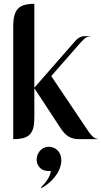

<svg xmlns="http://www.w3.org/2000/svg" viewBox="-20 -724 528 999"><path d="M158.7 -704.1V-267.6L363.8 -502Q367.7 -506.3 372.8 -512.2Q377.9 -518.1 385 -523.4Q392.1 -528.8 401.4 -532.5Q410.6 -536.1 422.4 -536.1H447.3H449.2Q449.2 -534.2 448.2 -534.2Q447.8 -533.7 447.3 -534.2Q439 -534.2 432.4 -531Q425.8 -527.8 420.2 -523.2Q414.6 -518.6 409.2 -512.7Q403.8 -506.8 398.9 -502L246.6 -328.1L436 -46.4Q439.9 -40.5 445.3 -33Q450.7 -25.4 457.3 -18.6Q463.9 -11.7 471.4 -6.8Q479 -2 486.8 -2H488.3Q488.3 0 486.8 0H429.2Q407.2 0 389.4 0Q371.6 0 355.5 -5.1Q339.4 -10.3 324.2 -22.9Q309.1 -35.6 293 -60.5L158.7 -265.1V-114.3Q158.7 -82 153.6 -60.3Q148.4 -38.6 135.7 -25.1Q123 -11.7 102.1 -5.9Q81.1 0 48.8 0V-586.9Q48.8 -620.1 54.7 -642.6Q60.5 -665 73.5 -678.7Q86.4 -692.4 107.4 -698.2Q128.4 -704.1 158.7 -704.1ZM197.8 246.1Q213.9 230.5 227.1 210Q240.2 189.5 245.1 166Q234.9 166 225.3 165.3Q215.8 164.6 207 161.4Q198.2 158.2 190.9 151.9Q183.6 145.5 177.7 135.3Q171.9 125 170.9 112.3Q169.9 99.6 173.3 87.6Q176.8 75.7 184.3 65.2Q191.9 54.7 203.1 47.9Q214.4 41 227.5 39.8Q240.7 38.6 253.2 42.5Q265.6 46.4 275.9 54.9Q286.1 63.5 292 76.2Q302.7 101.6 297.4 128.9Q292 156.2 276.4 180.7Q260.7 205.1 238.3 224.9Q215.8 244.6 193.4 255.4Q193.4 251.5 193.8 250.7Q194.3 250 197.8 246.1Z"/></svg>

Font: Unique
Style: Regular
Weight: 400
Designer: Anna Pocius (aka Artmaker)
Foundry: Anna Pocius
Version: Version 1.000 2013 initial release